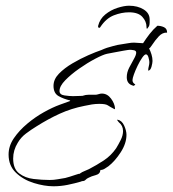

<svg xmlns="http://www.w3.org/2000/svg" viewBox="-20 -599 604 671"><path d="M431 -579Q461 -579 482 -566Q503 -553 503 -531Q503 -526 503 -520Q503 -514 501 -508Q500 -506 496 -500.5Q492 -495 492 -505Q492 -524 477.5 -540Q463 -556 431 -556Q405 -556 378 -545.5Q351 -535 331 -505Q329 -501 325.5 -502Q322 -503 323 -509Q329 -533 348 -548.5Q367 -564 390.5 -571.5Q414 -579 431 -579ZM167 52Q135 52 98 40.5Q61 29 35.5 4.5Q10 -20 10 -59Q10 -89 28.5 -116Q47 -143 75 -166.5Q103 -190 133.5 -207Q164 -224 189 -233L225 -246V-248Q203 -253 185 -263Q167 -273 167 -299Q167 -322 186 -341.5Q205 -361 233 -377.5Q261 -394 288.5 -406Q316 -418 334 -424Q345 -429 354 -432Q363 -435 375 -438L391 -442L428 -448Q433 -449 438.5 -449.5Q444 -450 448 -450L480 -448Q491 -465 503 -480.5Q515 -496 530 -509Q542 -509 553 -504Q564 -499 564 -485Q548 -486 535 -472Q522 -458 513 -444Q504 -430 501 -430Q506 -420 509.5 -408.5Q513 -397 513 -386Q513 -379 509.5 -366Q506 -353 498 -352V-354Q498 -360 500 -367.5Q502 -375 502 -382Q502 -387 499 -398Q496 -409 490 -409Q485 -409 477 -397.5Q469 -386 461 -369.5Q453 -353 448 -339Q443 -325 443 -319Q443 -309 453 -304L448 -299Q423 -304 423 -329Q423 -346 431.5 -362.5Q440 -379 448 -393Q456 -407 456 -415Q456 -422 447.5 -423.5Q439 -425 434 -425Q430 -425 412.5 -422Q395 -419 377.5 -415.5Q360 -412 354 -411Q340 -408 312.5 -393.5Q285 -379 256.5 -359Q228 -339 208 -318.5Q188 -298 188 -281Q188 -268 205.5 -265.5Q223 -263 235 -263Q243 -263 251.5 -263.5Q260 -264 268 -264Q279 -268 291 -268H306Q311 -268 314.5 -268Q318 -268 321 -269Q325 -270 328.5 -271Q332 -272 336 -272Q355 -272 368 -254.5Q381 -237 382 -220L381 -218V-217Q364 -226 356.5 -231Q349 -236 327 -236Q314 -236 301 -234Q288 -232 275 -229Q229 -220 188.5 -201.5Q148 -183 107 -157Q89 -146 71 -132.5Q53 -119 42 -100Q26 -74 26 -45Q26 -9 47 7Q68 23 97.5 26.5Q127 30 154 30Q168 30 181.5 27.5Q195 25 208 23Q213 22 224 18.5Q235 15 245.5 11.5Q256 8 258 8Q258 8 258.5 8Q259 8 259 9Q259 8 260 7Q267 2 275 -1Q283 -4 291 -8Q318 -22 343 -38.5Q368 -55 386 -81Q394 -94 402 -110Q410 -126 410 -141Q410 -160 395 -172Q394 -174 391.5 -176.5Q389 -179 390 -180V-181Q406 -178 414 -160Q422 -142 422 -128Q422 -98 402 -67Q382 -36 359 -18Q353 -14 346 -9.5Q339 -5 331 -5Q330 9 314.5 13Q299 17 290 22Q283 25 279 29.5Q275 34 267 34Q264 34 265 35Q241 42 216.5 47Q192 52 167 52Z"/></svg>

Font: Qwitcher Grypen
Style: Regular
Weight: 400
Designer: Robert E. Leuschke
Foundry: Robert E. Leuschke
Version: Version 1.100; ttfautohint (v1.8.3)